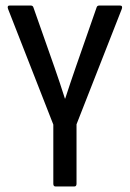

<svg xmlns="http://www.w3.org/2000/svg" viewBox="-20 -675 470 695"><path d="M181 0Q173 0 173 -10V-224L9 -643Q5 -655 15 -655H91Q99 -655 101 -648L177 -432Q187 -404 196.5 -375Q206 -346 215 -318H216Q225 -347 235 -375.5Q245 -404 255 -434L330 -649Q332 -655 340 -655H414Q425 -655 421 -643L257 -225V-10Q257 0 249 0Z"/></svg>

Font: Sofia Sans Condensed Medium
Style: Regular
Weight: 500
Designer: Botio Nikoltchev, Ani Petrova
Foundry: lettersoup
Version: Version 4.101; ttfautohint (v1.8.4.7-5d5b)